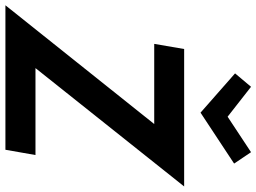

<svg xmlns="http://www.w3.org/2000/svg" viewBox="-177 -808 947 709"><g transform="rotate(90 296.5 -453.5)"><path d="M495 0H-38.5L400 -549.5H104L123 -660H630.5L193.5 -111H514.5ZM358 -720.5 213 -848 262.5 -907 373 -820.5 504 -907 546 -844.5Z"/></g></svg>

Font: Lucymar Sans SemiBold
Style: Italic
Weight: 600
Italic angle: -10°
Foundry: The League of Moveable Type (original font) / Main changes by Cristiano Sobral with portions from Mirco Monsees
Version: Version 2.00;August 30, 2020;FontCreator 13.0.0.2681 64-bit